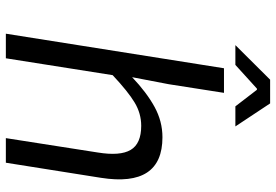

<svg xmlns="http://www.w3.org/2000/svg" viewBox="-160 -760 921 640"><g transform="rotate(90 300.0 -440.5)"><path d="M130.9 -765.1 246.1 -880.9H325.2L401.9 -765.1H335L279.8 -836.9H275.9L196.8 -765.1ZM92.8 0 208 -727.1H290L261.2 -543L237.8 -420.9Q288.6 -469.2 336.7 -495.6Q384.8 -522 438 -522Q605.5 -522 573.2 -316.9L522.9 0H440.9L488.8 -306.2Q501 -380.9 480.2 -416Q459.5 -451.2 399.9 -451.2Q358.9 -451.2 322.5 -429.4Q286.1 -407.7 231 -356L174.8 0Z"/></g></svg>

Font: Office Code Pro Italic
Style: Regular
Weight: 400
Italic angle: -9°
Designer: Nathan Rutzky & Paul D. Hunt
Foundry: Adobe Systems Incorporated
Version: Version 1.004;PS 001.004;hotconv 1.0.70;makeotf.lib2.5.58329